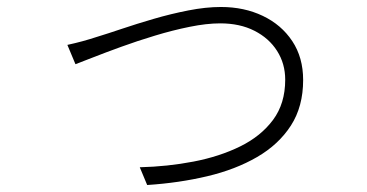

<svg xmlns="http://www.w3.org/2000/svg" viewBox="-20 -512 1040 544"><path d="M170.9 -384.8Q192.9 -389.6 212.9 -395Q232.9 -400.4 256.8 -408.2Q284.2 -416.5 325.4 -430.4Q366.7 -444.3 415.3 -458.5Q463.9 -472.7 513.4 -482.4Q563 -492.2 606 -492.2Q671.9 -492.2 724.6 -467Q777.3 -441.9 808.1 -395.5Q838.9 -349.1 838.9 -285.2Q838.9 -210 804.2 -156.2Q769.5 -102.5 708.5 -67.1Q647.5 -31.7 567.4 -12.7Q487.3 6.3 397 12.2L376 -38.1Q454.6 -40 528.3 -54.2Q602.1 -68.4 660.6 -97.2Q719.2 -126 753.7 -172.4Q788.1 -218.8 788.1 -286.1Q788.1 -331.5 765.1 -367.7Q742.2 -403.8 700.9 -424.8Q659.7 -445.8 604 -445.8Q565.4 -445.8 517.3 -436Q469.2 -426.3 419.2 -411.1Q369.1 -396 323.5 -379.4Q277.8 -362.8 243.7 -349.4Q209.5 -335.9 193.8 -330.1Z"/></svg>

Font: Source Han Sans CN Light
Style: Regular
Weight: 300
Designer: Ryoko NISHIZUKA  (kana, bopomofo & ideographs); Paul D. Hunt (Latin, Greek & Cyrillic); Sandoll Communications , Soo-you
Foundry: Adobe
Version: Version 2.000;hotconv 1.0.107;makeotfexe 2.5.65593